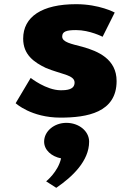

<svg xmlns="http://www.w3.org/2000/svg" viewBox="-20 -548 633 919"><path d="M297.7 40C358.2 40 406.6 80 406.6 130C406.6 223 325.5 299 249.3 351L200.9 320C200.9 320 257.8 275 272.3 210C226.3 201 191.2 170 191.2 130C191.2 80 239.6 40 297.7 40ZM344.3 -528C180.9 -528 90.9 -468 90.9 -363C90.9 -286 142.9 -250 199.1 -223C269.3 -193 337 -190 337 -153C337 -119 300.7 -116 270.5 -116C201.5 -116 126.9 -175 126.9 -175L54.9 -54C54.9 -54 128.9 15 269.3 15C396.3 15 538.1 -9 538.1 -160C538.1 -265 450.1 -303 374.5 -324C321.3 -338 277.7 -346 277.7 -373C277.7 -397 297.1 -404 344.3 -404C409.6 -404 471.1 -372 471.1 -372L529.1 -488C529.1 -488 456.1 -528 344.3 -528Z"/></svg>

Font: Hussar
Style: BdSuprExt
Weight: 700
Foundry: Cannot Into Space Fonts
Version: Version 2.00